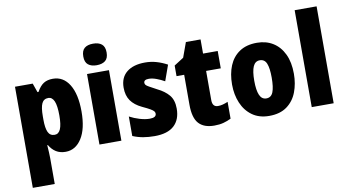

<svg xmlns="http://www.w3.org/2000/svg" viewBox="-92 -1010 2698 1483"><g transform="rotate(-10 1256.5 -268.0)"><path d="M353 -563Q435 -563 481.5 -487.5Q528 -412 528 -276Q528 -140 480 -65Q432 10 354 10Q310 10 279 -9.5Q248 -29 227 -65H222Q224 -34 225.5 -9Q227 16 227 36V240H55V-553H194L219 -482H227Q252 -527 281 -545Q310 -563 353 -563ZM293 -423Q257 -423 242 -391.5Q227 -360 227 -290V-264Q227 -198 242 -166Q257 -134 293 -134Q324 -134 339 -168.5Q354 -203 354 -275Q354 -352 338.5 -387.5Q323 -423 293 -423Z M706 -776Q750 -776 774 -756Q798 -736 798 -691Q798 -646 773.5 -626.5Q749 -607 706 -607Q664 -607 639.5 -626.5Q615 -646 615 -691Q615 -736 638.5 -756Q662 -776 706 -776ZM792 -553V0H620V-553Z M1256 -170Q1256 -84 1205 -37Q1154 10 1052 10Q1005 10 963.5 3Q922 -4 881 -21V-174Q918 -154 960.5 -141.5Q1003 -129 1038 -129Q1089 -129 1089 -160Q1089 -170 1082.5 -178.5Q1076 -187 1055.5 -199Q1035 -211 994 -230Q937 -257 908.5 -297.5Q880 -338 880 -400Q880 -479 932 -521Q984 -563 1076 -563Q1122 -563 1164 -551Q1206 -539 1249 -516L1205 -393Q1175 -410 1142.5 -422Q1110 -434 1083 -434Q1044 -434 1044 -409Q1044 -400 1050 -392.5Q1056 -385 1075 -374.5Q1094 -364 1133 -343Q1191 -315 1223.5 -276Q1256 -237 1256 -170Z M1574 -134Q1593 -134 1612 -139Q1631 -144 1652 -153V-21Q1624 -7 1592.5 1.5Q1561 10 1520 10Q1439 10 1398.5 -34.5Q1358 -79 1358 -182V-417H1298V-500L1373 -548L1415 -664H1530V-553H1645V-417H1530V-188Q1530 -134 1574 -134Z M2194 -278Q2194 -200 2169 -134.5Q2144 -69 2090 -29.5Q2036 10 1951 10Q1872 10 1818 -29Q1764 -68 1736.5 -133.5Q1709 -199 1709 -278Q1709 -362 1735.5 -426Q1762 -490 1816.5 -526.5Q1871 -563 1953 -563Q2025 -563 2079 -529.5Q2133 -496 2163.5 -432.5Q2194 -369 2194 -278ZM1883 -277Q1883 -203 1899.5 -165Q1916 -127 1952 -127Q1990 -127 2005 -165Q2020 -203 2020 -278Q2020 -352 2005 -389Q1990 -426 1952 -426Q1916 -426 1899.5 -389Q1883 -352 1883 -277Z M2457 0H2285V-760H2457Z"/></g></svg>

Font: Noto Sans Bengali Condensed Black
Style: Regular
Weight: 900
Width: 3
Designer: Joana Ranito - Universal Thirst; Jelle Bosma - Monotype Design Team
Foundry: Universal Thirst ehf.
Version: Version 3.000; ttfautohint (v1.8.4.7-5d5b)